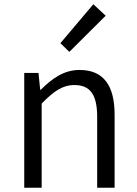

<svg xmlns="http://www.w3.org/2000/svg" viewBox="-20 -883 645 903"><path d="M94 0H176V-396C232 -453 273 -483 330 -483C405 -483 437 -437 437 -333V0H519V-343C519 -481 467 -554 354 -554C280 -554 224 -513 172 -461H169L161 -540H94ZM306 -639 477 -809 419 -863 264 -680Z"/></svg>

Font: Noto Sans HK DemiLight
Style: Regular
Weight: 350
Designer: Ryoko NISHIZUKA 西塚涼子 (kana, bopomofo & ideographs); Paul D. Hunt (Latin, Greek & Cyrillic); Sandoll Communications 산돌커뮤니
Foundry: Adobe
Version: Version 2.004;hotconv 1.0.118;makeotfexe 2.5.65603